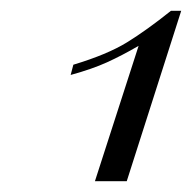

<svg xmlns="http://www.w3.org/2000/svg" viewBox="-20 -773 356 356"><path d="M215 -437H156L237 -688Q206 -670 178.5 -657.5Q151 -645 111 -634L116 -653Q179 -672 215.5 -694.5Q252 -717 297 -753H316Z"/></svg>

Font: Playfair Display
Style: Italic
Weight: 400
Italic angle: -14°
Designer: Claus Eggers Sørensen
Foundry: Claus Eggers Sørensen
Version: Version 1.200; ttfautohint (v1.6)